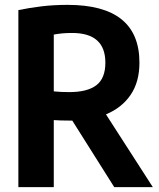

<svg xmlns="http://www.w3.org/2000/svg" viewBox="-20 -769 654 789"><path d="M55.5 0V-727.5Q101 -737 151 -743Q201 -749 258 -749Q553 -749 553 -511.5Q553 -432.5 516.8 -379.2Q480.5 -326 415.5 -299L608 0H449.5L277 -273.5Q271.5 -273.5 265.5 -273.5Q244.5 -273.5 230.2 -274Q216 -274.5 201 -275.5V0ZM264.5 -390.5Q339 -390.5 376 -418.8Q413 -447 413 -511.5Q413 -633.5 276.5 -633.5Q253 -633.5 235.5 -631.8Q218 -630 201 -627V-393.5Q218 -392 232 -391.2Q246 -390.5 264.5 -390.5Z"/></svg>

Font: Encode Sans Cnd
Style: Bold
Weight: 700
Width: 3
Designer: Multiple Designers
Foundry: Impallari Type
Version: Version 3.002; ttfautohint (v1.8.3) -l 8 -r 50 -G 200 -x 14 